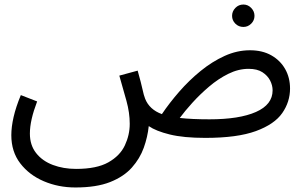

<svg xmlns="http://www.w3.org/2000/svg" viewBox="-20 -596 1346 848"><path d="M313 232Q238 232 173.5 204.5Q109 177 69.5 125.5Q30 74 30 1Q30 -35 40 -79Q50 -123 72 -176L144 -148Q128 -106 120 -71Q112 -36 112 -6Q112 45 139.5 80Q167 115 213.5 132.5Q260 150 316 150Q407 150 458.5 121Q510 92 531.5 46Q553 0 553 -49Q553 -98 538.5 -150.5Q524 -203 507 -262L588 -284Q604 -227 609.5 -201Q615 -175 621 -160Q640 -112 695 -92Q728 -141 771.5 -191Q815 -241 866 -282.5Q917 -324 972 -349Q1027 -374 1084 -374Q1139 -374 1178.5 -351.5Q1218 -329 1239.5 -291Q1261 -253 1261 -205Q1261 -146 1226.5 -96.5Q1192 -47 1110 -17Q1028 13 887 13Q791 13 730 -2Q669 -17 637 -39Q632 9 615 56.5Q598 104 562.5 144Q527 184 466.5 208Q406 232 313 232ZM1078 -292Q1033 -292 988.5 -270Q944 -248 903.5 -213.5Q863 -179 829.5 -142Q796 -105 774 -75Q801 -72 833.5 -70.5Q866 -69 905 -69Q1037 -69 1110.5 -101.5Q1184 -134 1184 -197Q1184 -219 1173 -240.5Q1162 -262 1139 -277Q1116 -292 1078 -292ZM1055 -477Q1034 -477 1019.5 -491.5Q1005 -506 1005 -526Q1005 -546 1019.5 -561Q1034 -576 1055 -576Q1075 -576 1089.5 -561Q1104 -546 1104 -526Q1104 -506 1089.5 -491.5Q1075 -477 1055 -477Z"/></svg>

Font: Go Noto Current
Style: Regular
Weight: 400
Designer: Monotype Design Team
Foundry: Monotype Imaging Inc.
Version: Version 2.007; ttfautohint (v1.8) -l 8 -r 50 -G 200 -x 14 -D